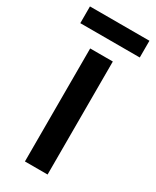

<svg xmlns="http://www.w3.org/2000/svg" viewBox="-197 -743 647 796"><g transform="rotate(30 126.5 -345.5)"><path d="M180.2 0H71.8V-541H180.2ZM268.6 -691.4V-611.3H-16.1V-691.4Z"/></g></svg>

Font: Open Sans SemiCondensed SemiBold
Style: Regular
Weight: 600
Width: 4
Designer: Monotype Design Team
Foundry: Monotype Imaging Inc.
Version: Version 3.000